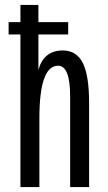

<svg xmlns="http://www.w3.org/2000/svg" viewBox="-20 -760 438 780"><path d="M63 0V-620H15V-670H63V-740H136V-670H257V-620H136V-476Q158 -555 235 -555Q291 -555 316.5 -504Q342 -453 342 -341V0H265V-368Q265 -493 216 -493Q140 -493 140 -279V0Z"/></svg>

Font: Pathway Gothic One
Style: Regular
Weight: 400
Version: Version 1.003; ttfautohint (v1.8.4.7-5d5b);gftools[0.9.26]